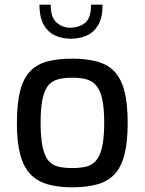

<svg xmlns="http://www.w3.org/2000/svg" viewBox="-20 -792 616 818"><path d="M288 6Q227 6 182.5 -7Q138 -20 109 -50.5Q80 -81 66 -134Q52 -187 52 -268Q52 -352 66 -405.5Q80 -459 109 -489Q138 -519 183 -530.5Q228 -542 288 -542Q348 -542 393 -530Q438 -518 467 -488Q496 -458 510 -404.5Q524 -351 524 -268Q524 -186 510 -132.5Q496 -79 467.5 -49Q439 -19 394 -6.5Q349 6 288 6ZM288 -76Q321 -76 346.5 -82Q372 -88 389 -107.5Q406 -127 415 -166Q424 -205 424 -269Q424 -333 415 -371.5Q406 -410 389 -429Q372 -448 346.5 -454.5Q321 -461 288 -461Q254 -461 228.5 -454.5Q203 -448 186.5 -429Q170 -410 161.5 -371.5Q153 -333 153 -269Q153 -205 161.5 -166Q170 -127 186.5 -107.5Q203 -88 228.5 -82Q254 -76 288 -76ZM281 -627Q244 -627 213.5 -641.5Q183 -656 165.5 -688Q148 -720 148 -772H196Q196 -717 222 -695Q248 -673 281 -674Q320 -675 344 -696Q368 -717 368 -772H417Q417 -718 399 -686.5Q381 -655 350.5 -641Q320 -627 281 -627Z"/></svg>

Font: Exo Thin Medium
Style: Regular
Weight: 500
Version: Version 2.000